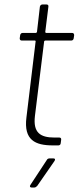

<svg xmlns="http://www.w3.org/2000/svg" viewBox="-20 -649 351 857"><path d="M309 -478 311 -492C311 -498 308 -502 302 -502H186C184 -502 182 -504 182 -506L196 -619C197 -625 194 -629 188 -629H169C164 -629 159 -625 158 -619L145 -506C144 -504 142 -502 140 -502H81C75 -502 71 -498 70 -492L68 -478C68 -472 71 -468 77 -468H136C138 -468 140 -466 139 -464L98 -125C85 -23 138 0 216 0H241C246 0 251 -4 251 -10L253 -25C254 -31 251 -35 245 -35H224C159 -35 127 -57 136 -132L177 -464C177 -466 180 -468 182 -468H298C304 -468 308 -472 309 -478ZM121 188H133C138 188 142 185 146 181L223 70C228 63 226 58 218 58H201C197 58 191 60 189 65L116 176C111 183 114 188 121 188Z"/></svg>

Font: Barlow ExtraLight
Style: Italic
Weight: 275
Italic angle: -7°
Designer: Jeremy Tribby
Foundry: Tribby Type
Version: Version 1.422;hotconv 1.0.109;makeotfexe 2.5.65596